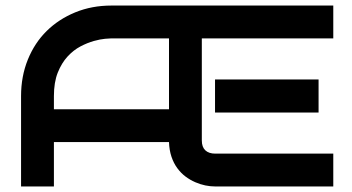

<svg xmlns="http://www.w3.org/2000/svg" viewBox="-20 -672 1267 692"><path d="M1181.2 0H755Q738.1 0 720 -3.7Q702 -7.4 683.7 -15.3Q665.3 -23.3 648.8 -35.6Q632.2 -48 619.1 -65.8Q605.9 -83.7 598 -107.2Q590.1 -130.7 589.1 -159.9H174.3V0H55.9V-325.7Q55.9 -397 80.4 -457.4Q105 -517.8 148.3 -560.4Q191.6 -603 251.2 -627.5Q310.9 -652 381.7 -652H647.5H653H1181.2V-533.7H707.4V-165.8Q707.4 -142.1 720 -130.2Q732.7 -118.3 755.9 -118.3H1181.2ZM174.3 -278.2H589.1V-533.7H381.7Q375.7 -533.7 358.7 -532.2Q341.6 -530.7 318.3 -524.3Q295 -517.8 270 -504.7Q245 -491.6 223.5 -468.3Q202 -445 188.1 -410.1Q174.3 -375.2 174.3 -325.7ZM1128.2 -266.3H755V-385.6H1128.2Z"/></svg>

Font: AKL FREE 001
Style: Regular
Weight: 400
Designer: AKL
Foundry: AKL
Version: Version 1.00;August 10, 2024;FontCreator 13.0.0.2630 64-bit